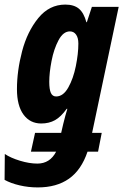

<svg xmlns="http://www.w3.org/2000/svg" viewBox="-47 -578 538 838"><path d="M-27 207 -26 94Q-1 111 40 123.5Q81 136 116 136Q171 136 198 84H88L106 2H220L229 -37Q238 -74 247 -103H244Q219 -68 193 -53.5Q167 -39 133 -39Q84 -39 55.5 -78Q27 -117 27 -189Q27 -269 49.5 -354.5Q72 -440 120 -499Q168 -558 238 -558Q276 -558 297.5 -540Q319 -522 330 -481H332L354 -548H471L355 2H397L381 84H335Q308 164 254 202Q200 240 118 240Q77 240 38.5 231Q0 222 -27 207ZM295 -388Q295 -413 285 -427Q275 -441 258 -441Q229 -441 208.5 -402.5Q188 -364 178 -312Q168 -260 168 -221Q168 -188 175 -172.5Q182 -157 198 -157Q229 -157 251 -196Q273 -235 284 -289.5Q295 -344 295 -388Z"/></svg>

Font: Noto Sans Display Ex Bold Cond
Style: Italic
Weight: 800
Width: 3
Italic angle: -12°
Designer: Monotype Design team
Foundry: Monotype Imaging Inc.
Version: Version 1.000